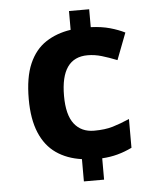

<svg xmlns="http://www.w3.org/2000/svg" viewBox="-53 -769 677 824"><g transform="rotate(-5 286.0 -357.0)"><path d="M362 -647Q409 -645 444.5 -635Q480 -625 508 -611L464 -496Q429 -510 398.5 -519Q368 -528 338 -528Q280 -528 251 -487Q222 -446 222 -363Q222 -281 252.5 -242Q283 -203 338 -203Q385 -203 418.5 -213Q452 -223 491 -240V-116Q460 -101 428.5 -92.5Q397 -84 362 -82V10H275V-86Q211 -95 165 -127Q119 -159 94.5 -217.5Q70 -276 70 -362Q70 -456 95.5 -514.5Q121 -573 167.5 -603.5Q214 -634 275 -643V-724H362Z"/></g></svg>

Font: Noto Sans Sora Sompeng
Style: Bold
Weight: 700
Designer: Monotype Design Team. David Williams.
Foundry: Monotype Imaging Inc.
Version: Version 2.101